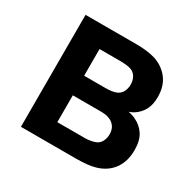

<svg xmlns="http://www.w3.org/2000/svg" viewBox="-125 -671 809 802"><g transform="rotate(30 279.5 -270.0)"><path d="M69.2 0V-540H314.5Q367.2 -540 403.7 -529.3Q446.7 -516.4 474.5 -482.1Q502.3 -447.8 502.3 -392.8Q502.3 -360.2 491.9 -337.5Q481.5 -314.8 462.5 -298.8Q445.4 -284.8 427 -279.2Q446.8 -276.2 464.2 -267.3Q494.2 -252.9 511.7 -225.5Q529.2 -198 529.2 -153Q529.2 -98.2 502.6 -61.2Q476 -24.2 426 -9.7Q408.3 -4.6 385 -2.3Q361.7 0 334.5 0ZM326.2 -92.8Q336.9 -92.8 349.3 -95Q361.7 -97.1 371.3 -100.5Q388.6 -106.4 397.2 -122.4Q405.8 -138.4 405.8 -158Q405.8 -181.4 394.3 -196.3Q382.8 -211.2 364.3 -217Q350.8 -222.3 323.5 -222.3H191.2V-92.8ZM291.2 -316.8Q307.6 -316.8 322 -318.6Q336.4 -320.4 346 -324.8Q361.6 -331.5 369.9 -346.6Q378.2 -361.8 378.2 -381.3Q378.2 -402.4 368.9 -418.1Q359.7 -433.8 341.7 -439.7Q324.3 -445.5 288.7 -445.5H191.2V-316.8Z"/></g></svg>

Font: Manrope
Style: Regular
Weight: 400
Designer: Mikhail Sharanda
Foundry: Mikhail Sharanda
Version: Version 4.503